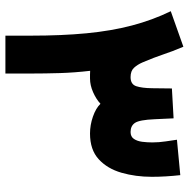

<svg xmlns="http://www.w3.org/2000/svg" viewBox="-14 -702 715 728"><g transform="rotate(90 344.0 -337.5)"><path d="M485.8 -320.8Q453.6 -320.8 421.9 -331.8Q390.1 -342.8 373 -360.4Q355.5 -344.2 329.1 -332.5Q302.7 -320.8 276.9 -320.8Q272 -320.8 262.2 -320.8Q252.4 -320.8 248 -321.3Q254.9 -262.2 256.6 -206.8Q258.3 -151.4 258.3 -94.7V0H114.7V-96.2Q114.7 -213.9 105.7 -307.6Q96.7 -401.4 76.2 -479.5Q55.7 -557.6 22 -627L156.7 -674.8Q174.8 -632.3 186 -598.1Q197.3 -564 216.3 -519.5Q224.6 -500.5 236.6 -487.5Q248.5 -474.6 272 -474.6Q299.3 -474.6 306.4 -496.3Q313.5 -518.1 314 -555.7L314.9 -631.3L428.2 -637.7L431.6 -565.4Q434.1 -508.3 445.3 -491.5Q456.5 -474.6 480 -474.6Q497.6 -474.6 506.1 -487.1Q514.6 -499.5 517.1 -518.6Q519.5 -537.6 519.5 -557.1Q519.5 -582 515.6 -607.7Q511.7 -633.3 509.3 -650.4L643.6 -663.1Q646.5 -636.7 648.2 -609.4Q649.9 -582 649.9 -555.2Q649.9 -493.7 634.5 -440.2Q619.1 -386.7 583.3 -353.8Q547.4 -320.8 485.8 -320.8Z"/></g></svg>

Font: Vazirmatn FD Black
Style: Regular
Weight: 900
Designer: Saber Rastikerdar
Foundry: Saber Rastikerdar
Version: Version 33.003